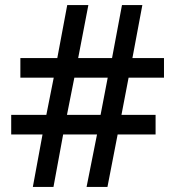

<svg xmlns="http://www.w3.org/2000/svg" viewBox="-20 -734 689 754"><path d="M485 -429 457 -283H591V-206H442L402 0H320L361 -206H228L190 0H109L147 -206H24V-283H162L191 -429H60V-506H205L244 -714H327L287 -506H420L459 -714H539L500 -506H624V-429ZM243 -283H375L403 -429H272Z"/></svg>

Font: Noto Sans Lao Looped Medium
Style: Regular
Weight: 500
Designer: Mark Frömberg, Ben Mitchell
Foundry: The Fontpad Ltd
Version: Version 1.002; ttfautohint (v1.8.4.7-5d5b)